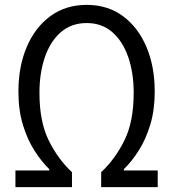

<svg xmlns="http://www.w3.org/2000/svg" viewBox="-20 -764 707 784"><path d="M43 0V-67.9H181.2V-73.2Q149.4 -104 120.6 -149.2Q91.8 -194.3 73.5 -254.4Q55.2 -314.5 55.2 -390.1Q55.2 -492.2 89.1 -572Q123 -651.9 185.5 -698Q248 -744.1 334 -744.1Q419.9 -744.1 482.2 -698Q544.4 -651.9 578.1 -572Q611.8 -492.2 611.8 -390.1Q611.8 -314.5 593.5 -254.4Q575.2 -194.3 546.4 -149.2Q517.6 -104 485.8 -73.2V-67.9H624V0H393.1V-61Q449.2 -112.8 487.5 -189.7Q525.9 -266.6 525.9 -384.8Q525.9 -466.3 503.7 -530.8Q481.4 -595.2 438.7 -632.6Q396 -669.9 334 -669.9Q271.5 -669.9 228.5 -632.6Q185.5 -595.2 163.3 -530.8Q141.1 -466.3 141.1 -384.8Q141.1 -266.6 179.4 -189.7Q217.8 -112.8 273.9 -61V0Z"/></svg>

Font: Shanggu Mono N
Style: Regular
Weight: 350
Designer: GuiWonder
Version: Version 1.021